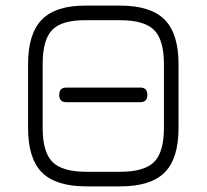

<svg xmlns="http://www.w3.org/2000/svg" viewBox="-20 -664 736 684"><path d="M288 0Q179 0 129.5 -49.5Q80 -99 80 -208V-436Q80 -545 130 -595Q180 -645 287 -644H408Q517 -644 566.5 -594Q616 -544 616 -436V-208Q616 -99 566.5 -49.5Q517 0 408 0ZM132 -208Q132 -122 167 -87Q202 -52 288 -52H408Q494 -52 529 -87Q564 -122 564 -208V-436Q564 -522 529 -557Q494 -592 408 -592H287Q201 -593 166.5 -558Q132 -523 132 -436ZM216 -300Q191 -300 191 -326Q191 -352 216 -352H480Q505 -352 505 -326Q505 -300 480 -300Z"/></svg>

Font: Jura
Style: Regular
Weight: 400
Designer: Daniel Johnson, Alexei Vanyashin
Foundry: Daniel Johnson
Version: Version 5.103